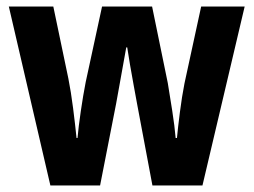

<svg xmlns="http://www.w3.org/2000/svg" viewBox="-20 -567 776 587"><path d="M399 -250Q395 -272 389 -304.5Q383 -337 377.5 -369Q372 -401 369 -422H366Q362 -399 356 -366.5Q350 -334 344.5 -302.5Q339 -271 335 -250L286 0H134L7 -547H143L189 -327Q197 -287 203.5 -236Q210 -185 214 -145H217Q220 -179 227 -227Q234 -275 242 -316L292 -547H445L493 -313Q499 -277 506.5 -229Q514 -181 517 -145H521Q524 -177 530 -224Q536 -271 544 -312L595 -547H728L599 0H446Z"/></svg>

Font: Noto Sans Thai Cond
Style: Bold
Weight: 700
Width: 3
Designer: Monotype Design Team
Foundry: Monotype Imaging Inc.
Version: Version 2.002; ttfautohint (v1.8.4.7-5d5b)